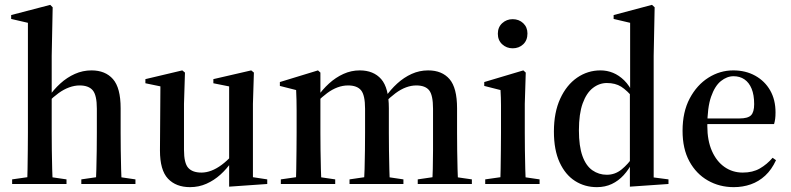

<svg xmlns="http://www.w3.org/2000/svg" viewBox="-20 -758 3257 791"><path d="M30 0V-19L121 -32H165L254 -19V0ZM91 0Q93 -24 93.5 -61.5Q94 -99 94.5 -138.5Q95 -178 95 -211V-664L26 -680V-696L187 -738L197 -728L193 -528V-366V-364V-211Q193 -178 193.5 -138.5Q194 -99 195 -61.5Q196 -24 198 0ZM315 0V-19L405 -32H449L538 -19V0ZM374 0Q376 -24 377 -61.5Q378 -99 378.5 -138.5Q379 -178 379 -211V-310Q379 -366 362 -386Q345 -406 308 -406Q287 -406 265 -398Q243 -390 221.5 -374.5Q200 -359 178 -337L173 -357H179Q201 -389 228.5 -414Q256 -439 288.5 -453.5Q321 -468 357 -468Q414 -468 445.5 -432Q477 -396 477 -312V-211Q477 -178 477.5 -138.5Q478 -99 479 -61.5Q480 -24 482 0Z M763 13Q705 13 672 -22Q639 -57 639 -138L641 -426L666 -397L579 -415V-432L731 -468L742 -459L738 -330V-141Q738 -86 755.5 -66.5Q773 -47 810 -47Q830 -47 851 -55Q872 -63 893.5 -79Q915 -95 936 -118L941 -90H933Q914 -62 888 -38.5Q862 -15 830.5 -1Q799 13 763 13ZM924 11V-86V-89V-402L859 -415V-432L1015 -468L1026 -459L1022 -330V-28L1081 -19V0Z M1137 0V-19L1228 -32H1272L1361 -19V0ZM1198 0Q1200 -24 1200.5 -61.5Q1201 -99 1201.5 -138.5Q1202 -178 1202 -211V-249Q1202 -279 1202 -302Q1202 -325 1201.5 -345.5Q1201 -366 1200 -387L1133 -404V-420L1290 -468L1300 -459V-366V-360V-211Q1300 -178 1300.5 -138.5Q1301 -99 1302 -61.5Q1303 -24 1305 0ZM1420 0V-19L1509 -32H1554L1642 -19V0ZM1478 0Q1481 -24 1482 -61.5Q1483 -99 1483.5 -138.5Q1484 -178 1484 -211V-310Q1484 -366 1467.5 -386Q1451 -406 1414 -406Q1392 -406 1370.5 -398Q1349 -390 1328 -374.5Q1307 -359 1285 -337L1280 -357H1286Q1308 -389 1335.5 -414Q1363 -439 1395 -453.5Q1427 -468 1462 -468Q1519 -468 1550.5 -432Q1582 -396 1582 -312V-211Q1582 -178 1582.5 -138.5Q1583 -99 1584 -61.5Q1585 -24 1586 0ZM1701 0V-19L1790 -32H1834L1924 -19V0ZM1760 0Q1762 -24 1763 -61.5Q1764 -99 1764 -138.5Q1764 -178 1764 -211V-310Q1764 -366 1748 -386Q1732 -406 1695 -406Q1674 -406 1652.5 -398Q1631 -390 1609.5 -374Q1588 -358 1566 -336L1560 -357H1567Q1589 -389 1616.5 -414Q1644 -439 1676 -453.5Q1708 -468 1744 -468Q1801 -468 1832 -432Q1863 -396 1863 -312V-211Q1863 -178 1863.5 -138.5Q1864 -99 1865 -61.5Q1866 -24 1868 0Z M1979 0V-19L2070 -32H2114L2203 -19V0ZM2040 0Q2042 -24 2042.5 -61.5Q2043 -99 2043.5 -138.5Q2044 -178 2044 -211V-249Q2044 -294 2044 -324.5Q2044 -355 2042 -387L1975 -404V-420L2136 -468L2146 -459L2142 -330V-211Q2142 -178 2142.5 -138.5Q2143 -99 2144 -61.5Q2145 -24 2147 0ZM2092 -559Q2067 -559 2049 -575.5Q2031 -592 2031 -619Q2031 -646 2049 -662.5Q2067 -679 2092 -679Q2118 -679 2135.5 -662.5Q2153 -646 2153 -620Q2153 -592 2135.5 -575.5Q2118 -559 2092 -559Z M2439 13Q2389 13 2349 -12.5Q2309 -38 2285.5 -89Q2262 -140 2262 -216Q2262 -295 2288 -351.5Q2314 -408 2357.5 -438Q2401 -468 2454 -468Q2481 -468 2505.5 -458Q2530 -448 2551.5 -427Q2573 -406 2590 -370H2603L2594 -349Q2563 -386 2539 -401Q2515 -416 2480 -416Q2449 -416 2422.5 -395.5Q2396 -375 2380.5 -332Q2365 -289 2365 -221Q2365 -156 2379.5 -115.5Q2394 -75 2420.5 -56.5Q2447 -38 2480 -38Q2514 -38 2541 -60Q2568 -82 2591 -116L2597 -91H2586Q2571 -60 2549.5 -36.5Q2528 -13 2500.5 0Q2473 13 2439 13ZM2575 11V-81V-84V-377L2576 -387V-664L2508 -680V-696L2666 -738L2677 -728L2673 -528V-27L2734 -19V0Z M3003 13Q2944 13 2896 -14.5Q2848 -42 2820 -93.5Q2792 -145 2792 -219Q2792 -297 2821.5 -352.5Q2851 -408 2898.5 -438Q2946 -468 3001 -468Q3052 -468 3091.5 -446Q3131 -424 3153 -385.5Q3175 -347 3175 -295Q3175 -279 3173.5 -268Q3172 -257 3169 -247H2831V-270H3026Q3061 -270 3074 -283Q3087 -296 3087 -329Q3087 -367 3076.5 -392.5Q3066 -418 3047 -431Q3028 -444 3002 -444Q2975 -444 2950 -424Q2925 -404 2909.5 -359.5Q2894 -315 2894 -239Q2894 -179 2913 -136Q2932 -93 2965 -70Q2998 -47 3040 -47Q3081 -47 3110.5 -64Q3140 -81 3163 -108L3177 -98Q3159 -59 3132.5 -34.5Q3106 -10 3073 1.5Q3040 13 3003 13Z"/></svg>

Font: Source Serif 4 60pt SemiBold
Style: Regular
Weight: 600
Version: Version 4.004;hotconv 1.0.116;makeotfexe 2.5.65601